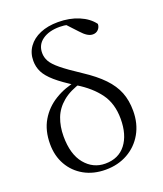

<svg xmlns="http://www.w3.org/2000/svg" viewBox="-149 -903 863 1015"><g transform="rotate(-20 282.5 -395.0)"><path d="M270.4 14.4Q201.8 14.4 149.5 -14.9Q97.2 -44.3 68.1 -95.6Q38.9 -146.9 38.9 -213.3Q38.9 -289.5 71.1 -344.1Q103.2 -398.7 158.8 -432.8Q214.4 -467 285.5 -479.7V-487.2L306.2 -463.1Q236.9 -443.5 195.8 -409Q154.7 -374.6 137.3 -328.6Q119.9 -282.6 119.9 -227.5Q119.9 -125.9 165.3 -71.3Q210.7 -16.6 279.1 -16.6Q354 -16.6 394.8 -69.4Q435.5 -122.1 435.5 -211.8Q435.5 -297.6 393.4 -355.1Q351.3 -412.6 277.4 -457.5Q209.4 -499.6 172.3 -532Q135.3 -564.3 120.7 -593.6Q106.1 -622.9 106.1 -656.9Q106.1 -701.6 130.1 -735.1Q154 -768.6 197.1 -787Q240.2 -805.5 298.3 -805.5Q362.9 -805.5 414.6 -783.7Q466.3 -761.9 493.8 -724.3Q493.6 -706.4 481.6 -693.7Q469.6 -681 450.8 -681Q435.5 -681 419.8 -690.8Q404.1 -700.5 386.3 -720.5L325.2 -785.9L383.8 -777.9L388.2 -755.9Q369.6 -767.3 346.6 -773Q323.5 -778.7 297.7 -778.7Q237.5 -778.7 200.9 -752.6Q164.2 -726.5 164.2 -680.2Q164.2 -655.4 176.6 -633Q188.9 -610.5 224.1 -581.6Q259.3 -552.7 327.8 -507.8Q395 -463.9 435.3 -421.8Q475.7 -379.6 493.9 -333.6Q512.1 -287.5 512.1 -229.1Q512.1 -157.2 480.8 -102.2Q449.5 -47.2 394.8 -16.4Q340.1 14.4 270.4 14.4Z"/></g></svg>

Font: Noto Serif HK ExtraLight
Style: Regular
Weight: 200
Designer: Ryoko NISHIZUKA 西塚涼子 (kana & ideographs); Frank Grießhammer (Latin, Greek & Cyrillic); Wenlong ZHANG 张文龙 (bopomofo); San
Foundry: Adobe
Version: Version 2.002-H1;hotconv 1.1.0;makeotfexe 2.6.0